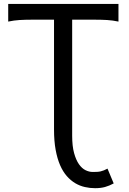

<svg xmlns="http://www.w3.org/2000/svg" viewBox="-20 -733 658 982"><path d="M561.5 205.1Q539.1 217.3 517.1 223.4Q495.1 229.5 466.3 229.5Q439.9 229.5 414.1 223.6Q388.2 217.8 365 204.1Q341.8 190.4 321.8 167.7Q301.8 145 287.4 111.8Q272.9 78.6 264.6 33.4Q256.3 -11.7 256.3 -70.8V-632.3H141.6Q108.9 -632.3 80.1 -630.6Q51.3 -628.9 22 -622.6V-712.9H585.9V-622.6Q556.6 -628.9 528.1 -630.6Q499.5 -632.3 466.3 -632.3H349.1V-39.1Q349.1 14.2 358.9 49.8Q368.7 85.4 383.8 106.9Q398.9 128.4 417.5 137.5Q436 146.5 454.1 146.5Q466.3 146.5 476.1 146Q485.8 145.5 494.4 143.6Q502.9 141.6 511.5 138.2Q520 134.8 529.8 129.4Z"/></svg>

Font: Andika FrenchTight
Style: Regular
Weight: 400
Designer: Victor Gaultney, Annie Olsen, Julie Remington, Don Collingsworth, Eric Hays, Becca Hirsbrunner
Foundry: SIL International
Version: Version 5.000 ; Dig1 Dig4Opn Dig7 LnSpcTght